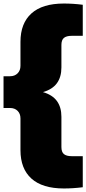

<svg xmlns="http://www.w3.org/2000/svg" viewBox="-21 -838 489 1088"><path d="M222.5 -316Q276 -300.5 301.5 -265.5Q327 -230.5 327 -176V-5Q327 23.5 341.2 35.2Q355.5 47 385 47H448V223Q394 230 341 230Q219.5 230 157.2 174Q95 118 95 13V-167Q95 -193.5 78.8 -209.8Q62.5 -226 36 -226H-1V-406H36Q62.5 -406 78.8 -422.5Q95 -439 95 -465V-601Q95 -706 157.2 -762Q219.5 -818 341 -818Q393.5 -818 448 -811V-635H385Q355.5 -635 341.2 -623.2Q327 -611.5 327 -583V-456Q327 -401.5 301.5 -366.5Q276 -331.5 222.5 -316Z"/></svg>

Font: Encode Sans Expanded Black
Style: Regular
Weight: 900
Width: 7
Designer: Multiple Designers
Foundry: Impallari Type
Version: Version 2.000